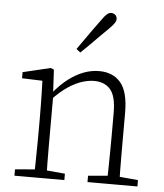

<svg xmlns="http://www.w3.org/2000/svg" viewBox="-53 -796 722 843"><g transform="rotate(5 308.0 -374.5)"><path d="M42 0V-28L148 -37H163L262 -28V0ZM128 0Q129 -25 129.5 -62.5Q130 -100 130.5 -140Q131 -180 131 -212V-261Q131 -293 130.5 -321.5Q130 -350 129.5 -376Q129 -402 128 -426L38 -429V-456L160 -485L174 -479L180 -370L181 -369V-212Q181 -180 181 -140Q181 -100 181.5 -62.5Q182 -25 183 0ZM364 0V-28L469 -37H484L584 -28V0ZM449 0Q450 -25 450.5 -62Q451 -99 451.5 -139Q452 -179 452 -212V-313Q452 -386 426.5 -415.5Q401 -445 355 -445Q330 -445 301.5 -436Q273 -427 240.5 -405.5Q208 -384 171 -345L164 -376H174Q206 -415 239 -440Q272 -465 305.5 -477.5Q339 -490 373 -490Q434 -490 468 -450Q502 -410 502 -317V-212Q502 -179 502 -139Q502 -99 502.5 -62Q503 -25 504 0ZM265 -578Q282 -602 298.5 -625.5Q315 -649 331 -671.5Q347 -694 362 -714Q375 -733 384.5 -741Q394 -749 403 -749Q413 -749 421 -742.5Q429 -736 429 -723Q429 -715 422 -705Q415 -695 398 -678Q381 -662 362.5 -643Q344 -624 324 -604Q304 -584 283 -564Z"/></g></svg>

Font: Source Serif 4 18pt Light
Style: Regular
Weight: 300
Designer: Frank Grießhammer
Foundry: Adobe Systems Incorporated
Version: Version 4.004;hotconv 1.0.116;makeotfexe 2.5.65601